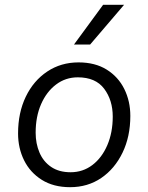

<svg xmlns="http://www.w3.org/2000/svg" viewBox="-20 -768 616 797"><path d="M271 9Q202 9 153.5 -21.5Q105 -52 80 -102.5Q55 -153 55 -214Q55 -300 87 -366.5Q119 -433 176 -471Q233 -509 306 -509Q375 -509 423 -479Q471 -449 496 -398.5Q521 -348 521 -287Q521 -201 488.5 -134Q456 -67 400 -29Q344 9 271 9ZM273 -53Q324 -53 363.5 -83Q403 -113 425.5 -165.5Q448 -218 448 -284Q448 -352 412.5 -399.5Q377 -447 303 -447Q252 -447 212.5 -417Q173 -387 150.5 -335.5Q128 -284 128 -217Q128 -172 144 -134.5Q160 -97 192.5 -75Q225 -53 273 -53ZM408 -748H495L354 -583H287Z"/></svg>

Font: Kantumruy Pro
Style: Italic
Weight: 400
Italic angle: -13°
Designer: Sovichet Tep
Foundry: Sovichet Tep
Version: Version 1.002